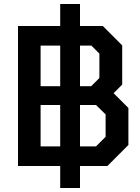

<svg xmlns="http://www.w3.org/2000/svg" viewBox="-20 -830 702 960"><path d="M622 -290V-105L517 0H380V110H281V0H70V-700H281V-810H380V-700H494L591 -603V-407L548 -364ZM183 -399H281V-602H183ZM380 -602V-399H436L477 -440V-562L437 -602ZM281 -98V-305H183V-98ZM508 -258 460 -305H380V-98H460L508 -146Z"/></svg>

Font: Chakra Petch SemiBold
Style: Regular
Weight: 600
Designer: Katatrad Aksorn Co.,Ltd.
Foundry: Cadson Demak Co.,Ltd.
Version: Version 1.000; ttfautohint (v1.6)